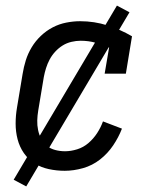

<svg xmlns="http://www.w3.org/2000/svg" viewBox="-20 -604 540 688"><path d="M212 8Q183 8 155 2Q127 -4 104 -18.5Q81 -33 65.5 -55.5Q50 -78 43 -105Q36 -132 36 -161Q36 -190 41 -219L61 -339Q65 -364 72.5 -388Q80 -412 93.5 -434.5Q107 -457 126.5 -475.5Q146 -494 169 -506Q192 -518 217.5 -523Q243 -528 267 -528Q318 -528 365 -513Q412 -498 453 -474L431 -340H355L371 -434Q347 -444 322 -451Q297 -458 269 -458Q253 -458 236 -454Q219 -450 204.5 -441Q190 -432 178 -419Q166 -406 158 -391Q150 -376 145 -360Q140 -344 137 -328L117 -208Q114 -190 113.5 -172.5Q113 -155 116.5 -138Q120 -121 128 -106Q136 -91 148.5 -81Q161 -71 178 -66.5Q195 -62 213 -62Q234 -62 256.5 -69Q279 -76 297 -91.5Q315 -107 328 -127Q341 -147 349 -169L417 -143Q405 -112 385.5 -83Q366 -54 338.5 -32.5Q311 -11 277.5 -1.5Q244 8 212 8ZM74 64 29 40 399 -584 444 -560Z"/></svg>

Font: Iosevka Curly Slab
Style: Italic
Weight: 400
Italic angle: -9°
Monospace: yes
Designer: Belleve Invis
Foundry: Belleve Invis
Version: Version 22.1.2; ttfautohint (v1.8.4)